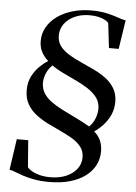

<svg xmlns="http://www.w3.org/2000/svg" viewBox="-61 -868 716 1013"><g transform="rotate(5 297.5 -361.5)"><path d="M497 -85Q497 -45.5 479.8 -12Q462.5 21.5 429 46.5Q395.5 71.5 347.5 85.2Q299.5 99 238 99Q193 99 158 92.5Q123 86 97.2 77.2Q71.5 68.5 53.5 61.2Q35.5 54 24.5 53L48.5 -111H109L120 31Q127 41 143.8 50.8Q160.5 60.5 185.5 67Q210.5 73.5 242 73.5Q289.5 73.5 325.5 58Q361.5 42.5 382 15.8Q402.5 -11 402.5 -45Q402.5 -77.5 385 -100.5Q367.5 -123.5 338.5 -141Q309.5 -158.5 274.8 -174.2Q240 -190 205.5 -207.2Q171 -224.5 142 -246.8Q113 -269 95.5 -300Q78 -331 78 -374.5Q78 -416 94.5 -447.8Q111 -479.5 134.2 -501.8Q157.5 -524 177.5 -536.5Q155 -556 142 -581Q129 -606 129 -638.5Q129 -678.5 148 -711.8Q167 -745 201 -769.8Q235 -794.5 281.5 -808.2Q328 -822 382.5 -822Q431 -822 467.5 -813.2Q504 -804.5 528.8 -795.5Q553.5 -786.5 566 -786L542.5 -632.5H491L475.5 -764Q470 -771 456.5 -778.5Q443 -786 422.8 -791Q402.5 -796 375.5 -796Q342 -796 314 -787Q286 -778 265.2 -761.8Q244.5 -745.5 233 -723.5Q221.5 -701.5 221.5 -675Q221.5 -642.5 239.2 -619.2Q257 -596 286.2 -578.2Q315.5 -560.5 350.5 -545Q385.5 -529.5 420.5 -512.8Q455.5 -496 484.5 -474.5Q513.5 -453 531.2 -423.2Q549 -393.5 549 -352Q549 -314 534.5 -282.5Q520 -251 497.5 -227Q475 -203 451.5 -187.5Q474.5 -168 485.8 -142.5Q497 -117 497 -85ZM463.5 -308.5Q463.5 -342 445 -367Q426.5 -392 396.2 -411.5Q366 -431 330.8 -447.5Q295.5 -464 261.8 -480.2Q228 -496.5 202.5 -515Q183 -498 171.5 -471.8Q160 -445.5 160 -420Q160 -388.5 174.8 -365Q189.5 -341.5 215.5 -322.5Q241.5 -303.5 275 -286.5Q308.5 -269.5 346.2 -251.5Q384 -233.5 422.5 -211Q440.5 -227 452 -254Q463.5 -281 463.5 -308.5Z"/></g></svg>

Font: Merriweather 144pt
Style: Italic
Weight: 400
Italic angle: -7.8°
Version: Version 2.101